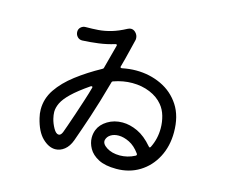

<svg xmlns="http://www.w3.org/2000/svg" viewBox="-104 -872 1207 1025"><g transform="rotate(15 500.0 -359.5)"><path d="M616 12Q554 12 517 -7.5Q480 -27 463.5 -56.5Q447 -86 447 -116Q447 -138 455 -159Q468 -192 504 -214Q540 -236 586 -236Q627 -236 670 -216Q713 -196 753 -149Q760 -140 765 -150Q790 -200 790 -258Q790 -293 780.5 -326Q771 -359 751 -383Q724 -416 679.5 -434.5Q635 -453 582 -453Q531 -453 480 -435Q473 -433 472 -426Q439 -307 411.5 -224.5Q384 -142 361 -78Q348 -42 324.5 -23.5Q301 -5 274 -5Q238 -5 203 -39Q168 -73 151 -144Q145 -168 145 -191Q145 -251 179.5 -302Q214 -353 273.5 -398.5Q333 -444 406 -484Q413 -487 414 -493L448 -621Q448 -622 448.5 -623Q449 -624 449 -625Q449 -633 439 -630Q398 -617 352.5 -611Q307 -605 263 -603Q247 -603 236.5 -614.5Q226 -626 226 -642Q226 -657 237 -667Q248 -677 263 -677Q299 -677 332.5 -679.5Q366 -682 402.5 -692.5Q439 -703 482 -726Q492 -731 500 -731Q514 -731 525 -720Q539 -706 539 -687Q539 -683 538.5 -680Q538 -677 537 -674Q532 -654 525 -625Q518 -596 511 -568.5Q504 -541 499 -524Q499 -523 498.5 -522.5Q498 -522 498 -521Q498 -513 508 -515Q528 -519 546.5 -521Q565 -523 584 -523Q659 -523 723 -493Q787 -463 825.5 -404Q864 -345 864 -256Q864 -179 832 -118Q800 -57 744 -22.5Q688 12 616 12ZM292 -104Q295 -112 306 -143Q317 -174 331 -216Q345 -258 358.5 -299.5Q372 -341 380 -371Q381 -372 381 -375Q381 -379 378 -380Q375 -381 370 -378Q309 -336 276 -304Q243 -272 230.5 -246Q218 -220 218 -196Q218 -187 219.5 -178Q221 -169 223 -160Q229 -135 243 -110Q257 -85 272 -85Q284 -85 292 -104ZM699 -83Q707 -88 701 -96Q675 -132 643.5 -147.5Q612 -163 584 -163Q559 -163 541 -152Q523 -141 518 -122Q513 -100 542.5 -81Q572 -62 616 -62Q636 -62 657 -67Q678 -72 699 -83Z"/></g></svg>

Font: Kiwi Maru
Style: Regular
Weight: 400
Designer: Hiroki-Chan
Version: Version 1.100